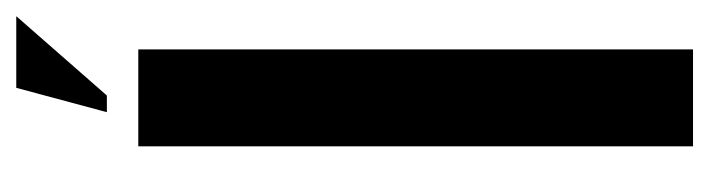

<svg xmlns="http://www.w3.org/2000/svg" viewBox="-346 -548 893 242"><g transform="rotate(-90 101.0 -426.5)"><path d="M102.1 -738.8H81.1L111.8 -853H202.1ZM38.1 0V-699.2H160.2V0Z"/></g></svg>

Font: Moniqa Black Heading
Style: Regular
Weight: 900
Designer: Rajesh Rajput
Foundry: Rajesh Rajput
Version: Version 1.000